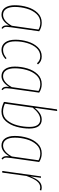

<svg xmlns="http://www.w3.org/2000/svg" viewBox="873 -1649 786 2572"><g transform="rotate(90 1266.0 -363.0)"><path d="M399 -495 345 -112Q340 -74 340 -57Q340 -38 345.5 -26.5Q351 -15 365 -7L357 10Q337 0 328.5 -16.5Q320 -33 320 -61Q320 -69 322 -93Q293 -44 256.5 -17Q220 10 177 10Q117 10 83.5 -37.5Q50 -85 50 -168Q50 -254 75 -337Q100 -420 153 -474.5Q206 -529 285 -529Q347 -529 399 -495ZM73 -169Q73 -94 100 -52.5Q127 -11 178 -11Q259 -11 325 -128L376 -486Q335 -510 284 -510Q213 -510 165.5 -458Q118 -406 95.5 -327.5Q73 -249 73 -169Z M843 -479 828 -465Q809 -487 787 -498Q765 -509 735 -509Q669 -509 624 -459.5Q579 -410 556.5 -333Q534 -256 534 -176Q534 -95 564.5 -53Q595 -11 649 -11Q680 -11 706.5 -23Q733 -35 760 -58L771 -43Q711 10 649 10Q585 10 548.5 -38.5Q512 -87 512 -176Q512 -261 537 -342.5Q562 -424 612.5 -476.5Q663 -529 736 -529Q770 -529 795.5 -517Q821 -505 843 -479Z M1221 -495 1167 -112Q1162 -74 1162 -57Q1162 -38 1167.5 -26.5Q1173 -15 1187 -7L1179 10Q1159 0 1150.5 -16.5Q1142 -33 1142 -61Q1142 -69 1144 -93Q1115 -44 1078.5 -17Q1042 10 999 10Q939 10 905.5 -37.5Q872 -85 872 -168Q872 -254 897 -337Q922 -420 975 -474.5Q1028 -529 1107 -529Q1169 -529 1221 -495ZM895 -169Q895 -94 922 -52.5Q949 -11 1000 -11Q1081 -11 1147 -128L1198 -486Q1157 -510 1106 -510Q1035 -510 987.5 -458Q940 -406 917.5 -327.5Q895 -249 895 -169Z M1702 -363Q1702 -278 1678.5 -192.5Q1655 -107 1604 -48.5Q1553 10 1475 10Q1441 10 1411.5 2Q1382 -6 1345 -23L1445 -733L1467 -736L1425 -436Q1462 -481 1500 -505Q1538 -529 1582 -529Q1641 -529 1671.5 -486Q1702 -443 1702 -363ZM1422 -408 1369 -36Q1396 -24 1421 -17.5Q1446 -11 1476 -11Q1547 -11 1593 -67.5Q1639 -124 1659.5 -206Q1680 -288 1680 -367Q1680 -436 1655 -472.5Q1630 -509 1582 -509Q1539 -509 1500 -482.5Q1461 -456 1422 -408Z M2150 -495 2096 -112Q2091 -74 2091 -57Q2091 -38 2096.5 -26.5Q2102 -15 2116 -7L2108 10Q2088 0 2079.5 -16.5Q2071 -33 2071 -61Q2071 -69 2073 -93Q2044 -44 2007.5 -17Q1971 10 1928 10Q1868 10 1834.5 -37.5Q1801 -85 1801 -168Q1801 -254 1826 -337Q1851 -420 1904 -474.5Q1957 -529 2036 -529Q2098 -529 2150 -495ZM1824 -169Q1824 -94 1851 -52.5Q1878 -11 1929 -11Q2010 -11 2076 -128L2127 -486Q2086 -510 2035 -510Q1964 -510 1916.5 -458Q1869 -406 1846.5 -327.5Q1824 -249 1824 -169Z M2532 -522 2525 -503Q2509 -509 2491 -509Q2442 -509 2406.5 -464Q2371 -419 2337 -324L2292 0H2270L2343 -519H2362L2343 -377Q2371 -454 2406.5 -491.5Q2442 -529 2493 -529Q2511 -529 2532 -522Z"/></g></svg>

Font: Fira Sans Extra Condensed Thin
Style: Italic
Weight: 250
Width: 3
Italic angle: -8°
Designer: Carrois Corporate & Edenspiekermann AG
Foundry: Carrois Corporate GbR & Edenspiekermann AG
Version: Version 4.203